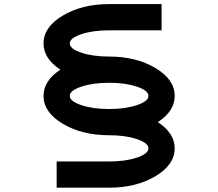

<svg xmlns="http://www.w3.org/2000/svg" viewBox="-20 -832 1040 915"><path d="M500 62.5H250V-62.5H500Q578.1 -62.5 632.8 -81.1Q687.5 -99.6 687.5 -125Q687.5 -150.4 632.8 -168.9Q578.1 -187.5 500 -187.5Q371.1 -187.5 279.3 -242.2Q187.5 -296.9 187.5 -375Q187.5 -447.3 267.6 -500Q187.5 -552.7 187.5 -625Q187.5 -703.1 279.3 -757.8Q371.1 -812.5 500 -812.5H750V-687.5H500Q421.9 -687.5 367.2 -668.9Q312.5 -650.4 312.5 -625Q312.5 -599.6 367.2 -581.1Q421.9 -562.5 500 -562.5Q628.9 -562.5 720.7 -507.8Q812.5 -453.1 812.5 -375Q812.5 -302.7 732.4 -250Q812.5 -197.3 812.5 -125Q812.5 -46.9 720.7 7.8Q628.9 62.5 500 62.5ZM500 -437.5Q421.9 -437.5 367.2 -418.9Q312.5 -400.4 312.5 -375Q312.5 -349.6 367.2 -331.1Q421.9 -312.5 500 -312.5Q578.1 -312.5 632.8 -331.1Q687.5 -349.6 687.5 -375Q687.5 -400.4 632.8 -418.9Q578.1 -437.5 500 -437.5Z"/></svg>

Font: Xanmono
Style: Regular
Weight: 400
Designer: GGBotNet
Foundry: GGBotNet
Version: 1.00